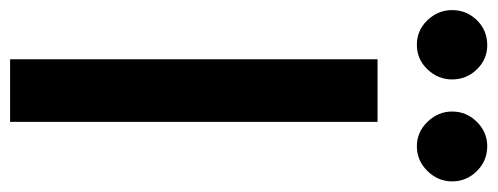

<svg xmlns="http://www.w3.org/2000/svg" viewBox="-332 -646 962 371"><g transform="rotate(90 148.5 -461.0)"><path d="M78 0V-710H199V0ZM-17 -854Q-17 -882 2.5 -902Q22 -922 51 -922Q78 -922 97.5 -902Q117 -882 117 -854Q117 -827 97.5 -806.5Q78 -786 50 -786Q22 -786 2.5 -806.5Q-17 -827 -17 -854ZM179 -854Q179 -882 199 -902Q219 -922 246 -922Q274 -922 294 -902Q314 -882 314 -854Q314 -827 294 -806.5Q274 -786 246 -786Q219 -786 199 -806.5Q179 -827 179 -854Z"/></g></svg>

Font: Rising Sun SemiBold
Style: Regular
Weight: 600
Designer: Matt McInerney, Pablo Impallari, Rodrigo Fuenzalida (Raleway font), Stephen Hutchings (Greek), Cristiano Sobral (main ch
Foundry: The Rising Sun Project Authors
Version: Version 4.327; ttfautohint (v1.8.4.7-5d5b-dirty)